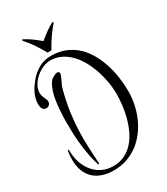

<svg xmlns="http://www.w3.org/2000/svg" viewBox="-250 -980 1104 1269"><g transform="rotate(-30 302.0 -345.5)"><path d="M574.7 -225.1Q574.7 -175.8 564.5 -126.2Q554.2 -76.7 534.2 -31.5Q514.2 13.7 484.9 52.5Q455.6 91.3 417.7 119.9Q379.9 148.4 333.3 164.8Q286.6 181.2 232.4 181.2Q184.1 181.2 145.8 168.2Q107.4 155.3 80.8 129.9Q54.2 104.5 40 67.4Q25.9 30.3 25.9 -18.1Q25.9 -35.2 27.3 -52.2Q28.8 -69.3 32.7 -85.9L40.5 -86.9V-80.1Q40 -35.6 53 6.6Q65.9 48.8 91.6 81.8Q117.2 114.7 155.5 134.8Q193.8 154.8 243.7 154.8Q293 154.8 331.3 135.5Q369.6 116.2 397.9 84Q426.3 51.8 445.6 10Q464.8 -31.7 476.6 -76.9Q488.3 -122.1 493.4 -166.7Q498.5 -211.4 498.5 -250Q498.5 -288.1 491.5 -333.3Q484.4 -378.4 470 -423.8Q455.6 -469.2 433.3 -511.7Q411.1 -554.2 380.9 -586.9Q350.6 -619.6 311.8 -639.4Q272.9 -659.2 225.6 -659.2Q207.5 -659.2 188.5 -653.1Q169.4 -647 150.9 -636.5Q132.3 -626 116 -611.8Q99.6 -597.7 87.4 -580.8Q75.2 -564 67.9 -545.7Q60.5 -527.3 60.5 -508.8Q60.5 -495.1 64 -484.4Q67.4 -473.6 71.5 -464.6Q75.7 -455.6 79.1 -447.5Q82.5 -439.5 82.5 -431.2Q82.5 -417 73 -407.5Q63.5 -397.9 49.8 -397.9Q38.6 -397.9 31.7 -402.8Q24.9 -407.7 21.2 -415.3Q17.6 -422.9 16.1 -432.1Q14.6 -441.4 14.6 -450.2Q14.6 -471.2 20.5 -492.2Q26.4 -513.2 36.1 -533Q45.9 -552.7 58.6 -570.6Q71.3 -588.4 84.5 -604Q116.7 -640.6 157.2 -661.9Q197.8 -683.1 247.6 -683.1Q308.6 -683.1 356.7 -663.1Q404.8 -643.1 441.2 -608.6Q477.5 -574.2 502.9 -528.6Q528.3 -482.9 544.2 -432.1Q560.1 -381.3 567.4 -328.1Q574.7 -274.9 574.7 -225.1ZM243.7 -553.2Q243.7 -548.3 242.4 -544.2Q241.2 -540 239.7 -536.1Q231.4 -514.2 220.9 -493.9Q210.4 -473.6 204.6 -451.2Q182.6 -367.2 172.9 -295.9Q163.1 -224.6 160.9 -159.9Q158.7 -95.2 161.6 -33.4Q164.6 28.3 168.5 92.8L160.6 96.2Q147.9 57.1 139.4 14.9Q130.9 -27.3 125.7 -70.8Q120.6 -114.3 118.7 -157.7Q116.7 -201.2 116.7 -242.2Q116.7 -261.2 117.4 -288.6Q118.2 -315.9 120.6 -347.2Q123 -378.4 127.9 -410.6Q132.8 -442.9 141.4 -471.2Q149.9 -499.5 162.4 -521.5Q174.8 -543.5 192.9 -554.2Q201.2 -558.6 210 -562.7Q218.8 -566.9 228.5 -566.9Q243.7 -566.9 243.7 -553.2ZM139.6 -872.1Q156.2 -863.3 170.4 -854.7Q184.6 -846.2 198 -836.4Q211.4 -826.7 225.1 -815.9Q238.8 -805.2 254.4 -792Q270 -805.2 283.7 -815.9Q297.4 -826.7 310.8 -836.2Q324.2 -845.7 338.1 -854.5Q352.1 -863.3 369.1 -872.1L374.5 -865.2Q359.4 -847.7 346.2 -830.8Q333 -814 320.3 -795.9Q307.6 -777.8 295.2 -757.8Q282.7 -737.8 269 -712.9H239.7Q226.1 -737.8 213.6 -757.8Q201.2 -777.8 188.5 -795.9Q175.8 -814 162.6 -830.8Q149.4 -847.7 134.3 -865.2Z"/></g></svg>

Font: Montez
Style: Regular
Weight: 400
Designer: Astigmatic (AOETI)
Foundry: Astigmatic (AOETI)
Version: Version 1.000